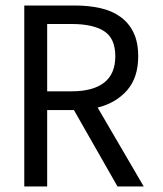

<svg xmlns="http://www.w3.org/2000/svg" viewBox="-20 -676 590 696"><path d="M68 0V-656H252Q302 -656 344 -646.5Q386 -637 416.5 -615Q447 -593 464 -558Q481 -523 481 -472Q481 -395 441 -349Q401 -303 334 -286L501 0H406L248 -277H151V0ZM151 -345H240Q317 -345 357.5 -376.5Q398 -408 398 -472Q398 -537 357.5 -563Q317 -589 240 -589H151Z"/></svg>

Font: Codetta
Style: Regular
Weight: 400
Italic angle: -11°
Designer: Ulrich Proeller
Foundry: PROSA GmbH
Version: Version 2.00;September 29, 2018;FontCreator 11.5.0.2427 64-b